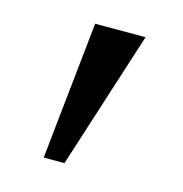

<svg xmlns="http://www.w3.org/2000/svg" viewBox="-62 -884 425 447"><g transform="rotate(15 150.0 -660.0)"><path d="M237 -825.5 130.5 -493.5H80.5L115.5 -825.5Z"/></g></svg>

Font: Merriweather 24pt
Style: Regular
Weight: 400
Designer: Eben Sorkin
Foundry: Eben Sorkin
Version: Version 2.100